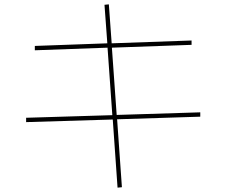

<svg xmlns="http://www.w3.org/2000/svg" viewBox="-20 -801 1040 882"><path d="M540 59 520 61 498 -252 100 -240V-260L496 -272L474 -582L140 -570V-590L473 -602L460 -779L480 -781L493 -602L860 -615V-595L494 -582L516 -273L900 -285V-265L518 -253Z"/></svg>

Font: Mplus 1p Thin
Style: Regular
Weight: 250
Version: Version 1.061